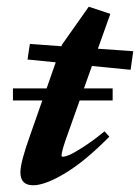

<svg xmlns="http://www.w3.org/2000/svg" viewBox="-20 -534 412 565"><path d="M77.6 11.2Q40 11.2 40 -26.9Q40 -56.2 68.4 -135.3L104.5 -238.3H18.1V-273.9H117.2L144 -350.6L61 -358.9L67.9 -404.8L160.6 -397.9L162.6 -402.8L241.2 -514.2L304.7 -493.2L268.1 -390.6L372.1 -383.3L364.3 -328.6L250.5 -339.8L227.1 -273.9H311.5V-238.3H214.4L179.7 -140.6Q161.1 -89.8 161.1 -76.2Q161.1 -72.8 165 -72.8Q171.4 -72.8 184.3 -78.1Q197.3 -83.5 225.3 -101.6Q253.4 -119.6 287.6 -147.5L301.8 -131.8Q230 -59.1 171.1 -23.9Q112.3 11.2 77.6 11.2Z"/></svg>

Font: Elstob 18pt
Style: Bold Italic
Weight: 700
Italic angle: -20°
Designer: Peter S. Baker
Version: Version 1.015